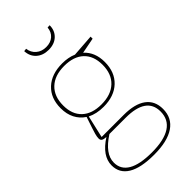

<svg xmlns="http://www.w3.org/2000/svg" viewBox="-293 -817 1131 1131"><g transform="rotate(-45 272.0 -251.5)"><path d="M309 -57Q401 -57 449.5 -21.5Q498 14 498 82Q498 157 439.5 196.5Q381 236 270 236Q160 236 104 202Q48 168 48 103Q48 25 145 -37Q124 -38 115 -44Q106 -50 106 -63Q106 -77 111.5 -97Q117 -117 146 -203Q111 -226 92.5 -262.5Q74 -299 74 -347Q74 -431 126 -479.5Q178 -528 267 -528Q318 -528 357 -511L497 -521V-504L399 -485Q451 -438 451 -356Q451 -272 399.5 -223Q348 -174 259 -174Q201 -174 157 -196L125 -57ZM260 -193Q340 -193 385 -235.5Q430 -278 430 -354Q430 -428 387 -468.5Q344 -509 265 -509Q185 -509 140.5 -466.5Q96 -424 96 -348Q96 -274 139 -233.5Q182 -193 260 -193ZM477 82Q477 -37 305 -37H170Q119 -4 94 30Q69 64 69 101Q69 158 119.5 187.5Q170 217 270 217Q372 217 424.5 183Q477 149 477 82ZM160 -737 178 -739Q182 -705 207 -683.5Q232 -662 269 -662Q306 -662 329.5 -682.5Q353 -703 356 -738L374 -739Q374 -695 345 -667.5Q316 -640 268 -640Q221 -640 191.5 -666.5Q162 -693 160 -737Z"/></g></svg>

Font: Bitter Pro Thin
Style: Regular
Weight: 250
Designer: Sol Matas, and Bitter project Authors
Foundry: Sol Matas
Version: Version 1.010